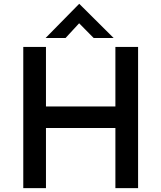

<svg xmlns="http://www.w3.org/2000/svg" viewBox="-20 -970 832 990"><path d="M692 -728V0H575V-310H217V0H100V-728H217V-421H575V-728ZM463 -774 388 -850 318 -774H215L388 -950H389L566 -774Z"/></svg>

Font: Synthetic SemiBold
Style: Regular
Weight: 600
Designer: Santiago Orozco
Foundry: Typemade
Version: Version 2.000; ttfautohint (v1.8.4.7-5d5b)